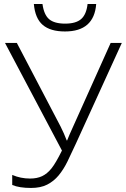

<svg xmlns="http://www.w3.org/2000/svg" viewBox="-20 -928 628 958"><path d="M304.2 -771Q231.4 -771 193.4 -803.5Q155.3 -835.9 148.9 -908.2H191.9Q199.2 -854.5 225.1 -832.3Q251 -810.1 305.2 -810.1Q358.9 -810.1 385 -833Q411.1 -856 417 -908.2H460Q449.7 -771 304.2 -771ZM134.8 9.8Q76.7 9.8 41 -4.9V-55.2Q83 -37.1 129.9 -37.1Q165 -37.1 190.2 -49.1Q215.3 -61 236.8 -87.6Q258.3 -114.3 289.1 -176.8L4.9 -713.9H64L282.2 -296.9Q299.3 -263.2 313 -227.1H314.9L327.1 -256.8L532.2 -713.9H587.9L358.9 -211.9Q336.9 -163.6 316.9 -122.8Q296.9 -82 272.5 -52.7Q248 -23.4 215.3 -6.8Q182.6 9.8 134.8 9.8Z"/></svg>

Font: Zoram GWebM Light
Style: Regular
Weight: 300
Foundry: Ascender Corporation
Version: Version 1.000